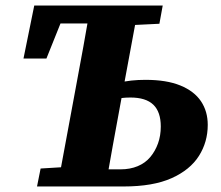

<svg xmlns="http://www.w3.org/2000/svg" viewBox="-20 -675 799 695"><path d="M283 0 289 -62H416Q451 -62 478.5 -73.5Q506 -85 524 -106.5Q542 -128 552 -156Q562 -184 562 -217Q562 -270 535 -296Q508 -322 452 -322Q418 -322 391 -314.5Q364 -307 337 -298L342 -356Q370 -365 411 -375.5Q452 -386 507 -386Q583 -386 633 -365.5Q683 -345 707.5 -308.5Q732 -272 732 -223Q732 -161 700 -110.5Q668 -60 601 -30Q534 0 427 0ZM65 -463 104 -655H408V-590H128L219 -640L148 -463ZM188 0 254 -356Q268 -430 281.5 -505Q295 -580 308 -655H482L416 -299Q402 -224 388.5 -149Q375 -74 362 0ZM114 0 127 -65 258 -73H273L267 0ZM392 -582 397 -655H569L557 -589L414 -582Z"/></svg>

Font: Source Serif 4 ExtraBold
Style: Italic
Weight: 800
Italic angle: -12°
Designer: Frank Grießhammer
Foundry: Adobe Systems Incorporated
Version: Version 4.004;hotconv 1.0.116;makeotfexe 2.5.65601